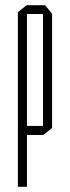

<svg xmlns="http://www.w3.org/2000/svg" viewBox="-20 -521 270 741"><path d="M84 -467V-501H154L181 -468V-467ZM49 200V-33H50L84 0V200ZM81 0 49 -34V-35H146V0ZM49 -35V-474L83 -501H84V-35ZM146 0V-467H181V-27L147 0Z"/></svg>

Font: Foldit ExtraLight
Style: Regular
Weight: 250
Version: Version 1.003